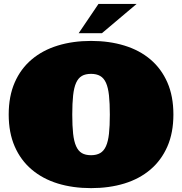

<svg xmlns="http://www.w3.org/2000/svg" viewBox="-20 -950 940 991"><path d="M24.9 -358.9Q24.9 -453.1 55.9 -524.2Q86.9 -595.2 143.6 -643.1Q200.2 -690.9 278.1 -714.8Q356 -738.8 450.2 -738.8Q543.9 -738.8 622.1 -714.8Q700.2 -690.9 756.6 -643.1Q813 -595.2 844 -524.2Q875 -453.1 875 -358.9Q875 -265.1 844 -194.1Q813 -123 756.6 -75Q700.2 -26.9 622.1 -2.9Q543.9 21 450.2 21Q356 21 278.1 -2.9Q200.2 -26.9 143.6 -75Q86.9 -123 55.9 -194.1Q24.9 -265.1 24.9 -358.9ZM353 -358.9Q353 -299.8 357.4 -260Q361.8 -220.2 372.8 -195.6Q383.8 -170.9 402.3 -159.9Q420.9 -148.9 450.2 -148.9Q478 -148.9 497.1 -159.9Q516.1 -170.9 527.1 -195.6Q538.1 -220.2 542.5 -260Q546.9 -299.8 546.9 -358.9Q546.9 -417 542.5 -457.5Q538.1 -498 527.1 -522.5Q516.1 -546.9 497.1 -557.9Q478 -568.8 450.2 -568.8Q420.9 -568.8 402.3 -557.9Q383.8 -546.9 372.8 -522.5Q361.8 -498 357.4 -457.5Q353 -417 353 -358.9ZM685.1 -929.7 506.3 -778.8H386.2L488.3 -929.7Z"/></svg>

Font: Ultra
Style: Regular
Weight: 400
Designer: Astigmatic (AOETI)
Foundry: Astigmatic (AOETI)
Version: Version 1.000